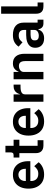

<svg xmlns="http://www.w3.org/2000/svg" viewBox="1264 -2044 792 3360"><g transform="rotate(-90 1660.0 -364.0)"><path d="M285 12Q208 12 153 -21.5Q98 -55 68.5 -116.5Q39 -178 39 -262Q39 -344 68 -405.5Q97 -467 151 -500.5Q205 -534 281 -534Q363 -534 415.5 -498Q468 -462 493.5 -402.5Q519 -343 519 -271V-229H172V-216Q172 -160 204 -125Q236 -90 299 -90Q346 -90 377 -110.5Q408 -131 432 -161L501 -84Q469 -41 413.5 -14.5Q358 12 285 12ZM283 -438Q249 -438 224 -422.5Q199 -407 185.5 -379.5Q172 -352 172 -316V-308H386V-317Q386 -354 374 -380.5Q362 -407 339 -422.5Q316 -438 283 -438Z M887 0H795Q729 0 694.5 -34.5Q660 -69 660 -133V-421H583V-522H623Q652 -522 662.5 -535.5Q673 -549 673 -576V-665H788V-522H895V-421H788V-102H887Z M1213 12Q1136 12 1081 -21.5Q1026 -55 996.5 -116.5Q967 -178 967 -262Q967 -344 996 -405.5Q1025 -467 1079 -500.5Q1133 -534 1209 -534Q1291 -534 1343.5 -498Q1396 -462 1421.5 -402.5Q1447 -343 1447 -271V-229H1100V-216Q1100 -160 1132 -125Q1164 -90 1227 -90Q1274 -90 1305 -110.5Q1336 -131 1360 -161L1429 -84Q1397 -41 1341.5 -14.5Q1286 12 1213 12ZM1211 -438Q1177 -438 1152 -422.5Q1127 -407 1113.5 -379.5Q1100 -352 1100 -316V-308H1314V-317Q1314 -354 1302 -380.5Q1290 -407 1267 -422.5Q1244 -438 1211 -438Z M1688 0H1560V-522H1688V-414H1693Q1700 -442 1716.5 -466.5Q1733 -491 1761.5 -506.5Q1790 -522 1831 -522H1859V-401H1819Q1776 -401 1746.5 -392.5Q1717 -384 1702.5 -366.5Q1688 -349 1688 -320Z M2081 0H1953V-522H2081V-435H2086Q2102 -477 2136.5 -505.5Q2171 -534 2232 -534Q2312 -534 2355.5 -480.5Q2399 -427 2399 -330V0H2271V-317Q2271 -372 2251 -400.5Q2231 -429 2185 -429Q2159 -429 2135 -419.5Q2111 -410 2096 -391.5Q2081 -373 2081 -345Z M2996 0H2925Q2896 0 2873.5 -13.5Q2851 -27 2838.5 -53Q2826 -79 2826 -114V-125L2858 -90H2822Q2809 -40 2768.5 -14Q2728 12 2670 12Q2590 12 2547 -30.5Q2504 -73 2504 -142Q2504 -196 2530.5 -231Q2557 -266 2607 -284Q2657 -302 2727 -302H2816V-340Q2816 -383 2793 -407.5Q2770 -432 2719 -432Q2674 -432 2646.5 -412.5Q2619 -393 2600 -366L2524 -434Q2553 -479 2601 -506.5Q2649 -534 2728 -534Q2833 -534 2888.5 -485.5Q2944 -437 2944 -348V-102H2996ZM2816 -225H2734Q2684 -225 2659 -208.5Q2634 -192 2634 -161V-144Q2634 -113 2655 -97Q2676 -81 2713 -81Q2742 -81 2765 -89.5Q2788 -98 2802 -115Q2816 -132 2816 -156Z M3297 0H3228Q3163 0 3131.5 -33Q3100 -66 3100 -126V-740H3228V-102H3297Z"/></g></svg>

Font: IBM Plex Sans SemiBold
Style: Regular
Weight: 600
Designer: Mike Abbink, Paul van der Laan, Pieter van Rosmalen
Foundry: Bold Monday
Version: Version 3.201